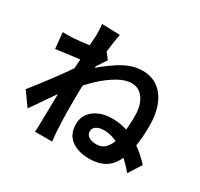

<svg xmlns="http://www.w3.org/2000/svg" viewBox="-172 -1005 1320 1270"><g transform="rotate(30 488.5 -370.5)"><path d="M625.7 -188.2Q593 -188.2 570.3 -174.2Q547.6 -160.2 547.6 -136.7Q547.6 -108.2 569.9 -94.7Q592.3 -81.3 627.7 -81.3Q675.3 -81.3 703.9 -118.8Q732.4 -156.2 744.1 -220.6Q755.9 -284.9 755.9 -372.8Q755.9 -425 740.5 -465Q725.1 -504.9 697 -527.1Q668.9 -549.3 631.3 -549.3Q582.5 -549.3 525.6 -516.4Q468.8 -483.4 415.4 -433.7Q362.1 -384 316.4 -327.4L317.1 -469Q395.5 -545.9 482.7 -601.4Q569.8 -657 652.3 -657Q720.7 -657 770.1 -621.1Q819.6 -585.2 845.8 -518.9Q872.1 -452.6 872.1 -364.5Q872.1 -176.5 819.3 -75.8Q766.6 24.9 635.5 24.9Q549.6 24.9 496.9 -14Q444.3 -53 444.3 -131.8Q444.3 -174.8 467.8 -209.2Q491.2 -243.7 535.2 -263.1Q579.1 -282.5 636 -282.5Q725.6 -282.5 805.4 -241.2Q885.3 -200 962.9 -116.5L900.6 -18.3Q834.2 -97.9 764.9 -143.1Q695.6 -188.2 625.7 -188.2ZM200.4 -507.8Q136 -500 76.9 -491.7L64.9 -613.3Q103.5 -612.3 148.2 -614.3Q198 -617.2 272.5 -628.5Q346.9 -639.9 378.2 -650.4L416.5 -601.3Q401.4 -580.3 372.1 -534.9L353.3 -505.4L298.3 -325.9Q262 -270.5 205.1 -189.5Q140.1 -93.3 115.5 -60.1L41.5 -163.8Q96.2 -231.9 166.5 -326.3Q236.8 -420.7 269.5 -472.4L271.7 -499.8L278.8 -517.6Q263.2 -515.6 243.3 -513.2Q223.4 -510.7 200.4 -507.8ZM267.6 -714.6Q267.6 -764.2 263.4 -790.3L401.6 -786.1Q387 -716.6 370.2 -556Q353.5 -395.5 353.5 -277.3V-224.1Q353.5 -118.2 359.1 -25.1Q361.1 6.8 365.7 48.8H235.4Q238.3 15.1 238.3 -22.7Q241.9 -221.4 243.4 -302.2Q245.6 -367.7 258.1 -543.7Q267.6 -690.9 267.6 -704.1Z"/></g></svg>

Font: Min Sans VF VF
Style: Regular
Weight: 400
Designer: Jinseong-Kim, NotoSansCJK, Nunito
Foundry: Jinseong-Kim
Version: Version 1.420;Glyphs 3.1.2 (3151)